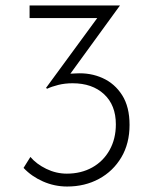

<svg xmlns="http://www.w3.org/2000/svg" viewBox="-20 -673 560 701"><path d="M418 -653 237 -404Q247 -405 258 -405Q310 -408 354.5 -388Q399 -368 426 -325.5Q453 -283 453 -217Q453 -149 423 -98.5Q393 -48 341.5 -20Q290 8 225 8Q179 8 137 -10.5Q95 -29 66 -60L91 -100Q113 -74 149 -56.5Q185 -39 224 -39Q276 -39 316.5 -61.5Q357 -84 380 -125Q403 -166 403 -219Q403 -289 360 -329Q317 -369 245 -369Q217 -369 193 -363Q169 -357 152 -349L148 -352L335 -607H88V-653Z"/></svg>

Font: Synthetic Light
Style: Regular
Weight: 300
Designer: Santiago Orozco
Foundry: Typemade
Version: Version 2.000; ttfautohint (v1.8.4.7-5d5b)